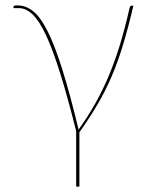

<svg xmlns="http://www.w3.org/2000/svg" viewBox="-20 -511 548 711"><path d="M474 -490Q454.5 -407 435.2 -343.8Q416 -280.5 393 -227Q370 -173.5 341.2 -124.5Q312.5 -75.5 274 -21V180H262V-26Q230 -153 202.8 -240Q175.5 -327 150.5 -380.5Q125.5 -434 100.8 -457.5Q76 -481 49.5 -481H30V-486Q30 -488 32.2 -489.5Q34.5 -491 44.5 -491Q76 -491 103.2 -469Q130.5 -447 157 -394Q183.5 -341 211.2 -252.5Q239 -164 271 -31Q305 -78.5 332.8 -127.8Q360.5 -177 383.2 -231.2Q406 -285.5 424.5 -346.5Q443 -407.5 459 -478Q460.5 -485.5 462.8 -487.8Q465 -490 468 -490Z"/></svg>

Font: Lato 2
Style: Regular
Weight: 100
Designer: Lukasz Dziedzic with Adam Twardoch and Botio Nikoltchev
Foundry: tyPoland Lukasz Dziedzic
Version: Version 2.015; 2015-08-06; http://www.latofonts.com/